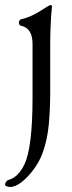

<svg xmlns="http://www.w3.org/2000/svg" viewBox="-40 -454 286 761"><path d="M0 0ZM-20 277Q-20 272 -16 267Q-12 262 -9 260Q32 250 57 197Q89 130 89 -69V-279Q89 -343 43 -352Q39 -353 37 -356.5Q35 -360 35 -365Q35 -369 37 -372.5Q39 -376 42 -377Q71 -384 93 -395.5Q115 -407 128.5 -416Q142 -425 146 -427Q158 -434 159 -434Q166 -434 166 -429Q159 -357 159 -275V-91Q159 -22 153.5 38.5Q148 99 129 152Q117 185 94 216.5Q71 248 46 267.5Q21 287 1 287Q-6 287 -13 284.5Q-20 282 -20 277Z"/></svg>

Font: EB Garamond
Style: Regular
Weight: 400
Designer: Georg Duffner and Octavio Pardo
Foundry: Georg Duffner
Version: Version 1.000; ttfautohint (v1.6)